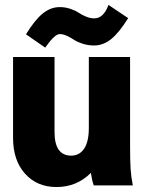

<svg xmlns="http://www.w3.org/2000/svg" viewBox="-20 -755 600 782"><path d="M521 0H361.8Q355 -19 350.1 -50.8Q292.5 6.8 210 6.8Q130.9 6.8 82 -47.6Q33.2 -102.1 33.2 -192.9V-522.9H202.1V-217.8Q202.1 -121.1 270 -121.1Q303.7 -121.1 322.8 -149.7Q341.8 -178.2 341.8 -233.9V-522.9H509.8V-163.1Q509.8 -98.6 512 -65.9Q514.2 -33.2 521 0ZM164.1 -561 85.9 -615.2Q121.6 -673.8 154.1 -700Q186.5 -726.1 223.1 -726.1Q246.1 -726.1 266.8 -719Q287.6 -711.9 300.5 -703.1Q313.5 -694.3 330.6 -687.3Q347.7 -680.2 363.8 -680.2Q401.9 -680.2 421.9 -734.9L502 -681.2Q465.3 -622.1 432.9 -595.9Q400.4 -569.8 363.8 -569.8Q337.9 -569.8 315.9 -577.1Q293.9 -584.5 281.2 -593Q268.6 -601.6 252.9 -608.9Q237.3 -616.2 223.1 -616.2Q202.6 -616.2 164.1 -561Z"/></svg>

Font: LT Superior Black
Style: Regular
Weight: 900
Designer: Daniel Lyons
Foundry: LyonsType
Version: Version 2.005